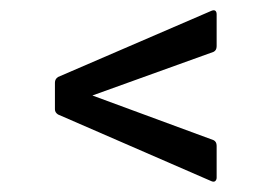

<svg xmlns="http://www.w3.org/2000/svg" viewBox="-20 -484 529 374"><path d="M392 -131 93 -261Q87 -265 87 -271V-323Q87 -330 93 -334L392 -463Q397 -465 399.5 -463Q402 -461 402 -456V-394Q402 -386 396 -383L160 -298L396 -211Q402 -208 402 -200V-138Q402 -134 399.5 -131.5Q397 -129 392 -131Z"/></svg>

Font: Sofia Sans Condensed
Style: Regular
Weight: 400
Designer: Botio Nikoltchev, Ani Petrova
Foundry: lettersoup
Version: Version 4.100